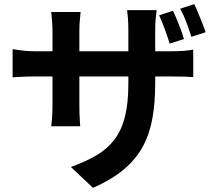

<svg xmlns="http://www.w3.org/2000/svg" viewBox="-20 -830 1040 929"><path d="M817 -778Q831 -748 846.5 -709Q862 -670 870 -641L801 -619Q791 -651 777.5 -688.5Q764 -726 750 -756ZM920 -810Q934 -780 949.5 -741.5Q965 -703 975 -674L906 -652Q896 -684 882 -721.5Q868 -759 852 -788ZM41 -592Q55 -590 83.5 -586Q112 -582 149 -582H234V-682Q234 -704 232 -726.5Q230 -749 228 -772H370Q369 -758 366.5 -734.5Q364 -711 364 -681V-582H601V-688Q601 -718 599 -742Q597 -766 595 -781H738Q736 -765 733.5 -741.5Q731 -718 731 -688V-582H805Q845 -582 870 -584Q895 -586 915 -590V-457Q882 -460 806 -460H731V-427Q731 -334 717.5 -258Q704 -182 671 -121Q638 -60 579.5 -10.5Q521 39 430 79L323 -22Q395 -48 447.5 -79Q500 -110 534 -155Q568 -200 584.5 -265Q601 -330 601 -422V-460H364V-324Q364 -290 365.5 -262Q367 -234 368 -219H228Q230 -234 232 -262Q234 -290 234 -324V-460H149Q112 -460 85 -458.5Q58 -457 41 -456Z"/></svg>

Font: Source Han Sans
Style: Bold
Weight: 700
Designer: Ryoko NISHIZUKA Ë•øÂ°öÊ∂ºÂ≠ê (kana, bopomofo & ideographs); Paul D. Hunt (Latin, Greek & Cyrillic); Sandoll Communicatio
Foundry: Adobe
Version: Version 2.004;hotconv 1.0.118;makeotfexe 2.5.65603